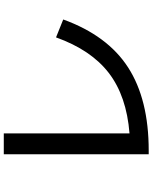

<svg xmlns="http://www.w3.org/2000/svg" viewBox="87 -878 825 1040"><g transform="rotate(-90 500.0 -357.5)"><path d="M185 -750H298V-69Q500 -85 625 -181Q750 -277 818 -467L915 -428Q828 -188 655 -76.5Q482 35 205 35H185Z"/></g></svg>

Font: M PLUS 1p Medium
Style: Regular
Weight: 500
Version: Version 1.062